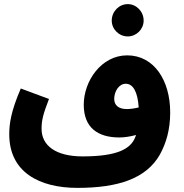

<svg xmlns="http://www.w3.org/2000/svg" viewBox="-20 -725 894 933"><path d="M601 -548C643 -548 678 -583 678 -625C678 -669 643 -705 601 -705C558 -705 523 -669 523 -625C523 -583 558 -548 601 -548ZM356 188C556 188 691 142 757 26C787 -29 807 -93 807 -179C807 -335 728 -456 598 -456C472 -456 387 -331 387 -216C387 -105 455 -57 560 -57C586 -57 615 -62 641 -69C640 -66 639 -62 637 -58C615 -1 549 35 381 35C252 35 182 -17 182 -99C182 -140 189 -169 218 -244L81 -295C32 -181 25 -122 25 -72C25 112 172 188 356 188ZM535 -244C535 -281 558 -318 591 -318C626 -318 649 -280 654 -203C634 -198 613 -195 596 -195C556 -195 535 -214 535 -244Z"/></svg>

Font: Noto Sans Arabic UI XBd
Style: Regular
Weight: 800
Designer: Monotype Design Team, Nadine Chahine and Nizar Qandah
Foundry: Monotype Imaging Inc.
Version: Version 2.010